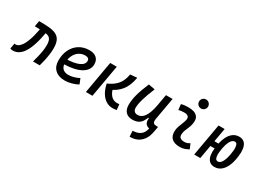

<svg xmlns="http://www.w3.org/2000/svg" viewBox="-41 -1586 3593 2663"><g transform="rotate(30 1755.5 -254.5)"><path d="M356.9 0Q368.7 -43 380.9 -92.3Q393.1 -141.6 401.4 -192.1Q409.7 -242.7 409.7 -288.6Q409.7 -346.7 394.3 -377Q378.9 -407.2 346.2 -418.9Q313.5 -430.7 261 -432.4Q208.5 -434.1 134.3 -435.5L149.9 -527.3Q242.2 -527.8 310.5 -521.5Q378.9 -515.1 424.3 -492.7Q469.7 -470.2 491.9 -424.1Q514.2 -377.9 514.2 -298.8Q514.2 -251.5 506.8 -198.5Q499.5 -145.5 488 -94.2Q476.6 -43 463.9 0ZM35.2 9.8Q24.4 9.8 15.6 8.1Q6.8 6.3 -5.4 1L10.3 -86.4Q17.6 -84.5 19.5 -83.7Q21.5 -83 27.3 -83Q56.6 -83 81.3 -102.5Q106 -122.1 126.5 -155.8Q147 -189.5 163.1 -231.4Q179.2 -273.4 191.4 -319.1Q203.6 -364.7 211.4 -408.2L217.8 -442.4L314 -436.5L306.6 -397.9Q294.9 -335.4 278.6 -275.6Q262.2 -215.8 240.2 -164.3Q218.3 -112.8 188.7 -73.5Q159.2 -34.2 121.3 -12.2Q83.5 9.8 35.2 9.8Z M872.6 -83Q911.6 -83 956.1 -95.2Q1000.5 -107.4 1041.5 -129.4L1075.2 -45.9Q1027.3 -19.5 972.7 -4.9Q918 9.8 868.2 9.8Q767.6 9.8 711.2 -43Q654.8 -95.7 654.8 -189.9Q654.8 -291.5 693.1 -367.2Q731.4 -442.9 800.3 -485.1Q869.1 -527.3 960.9 -527.3Q1033.2 -527.3 1073.5 -491.2Q1113.8 -455.1 1113.8 -390.6Q1113.8 -294.9 1015.9 -239.7Q918 -184.6 742.7 -181.2L732.4 -259.3Q863.3 -261.2 936.3 -293.9Q1009.3 -326.7 1009.3 -384.3Q1009.3 -407.7 993.2 -421.1Q977.1 -434.6 947.3 -434.6Q889.2 -434.6 845 -404.8Q800.8 -375 776.1 -321.3Q751.5 -267.6 751 -195.8Q751.5 -142.6 783.7 -112.8Q815.9 -83 872.6 -83Z M1633.3 9.8Q1578.1 9.8 1530.3 -19Q1482.4 -47.9 1447.3 -105Q1412.1 -162.1 1394.5 -246.1Q1465.3 -277.3 1509.5 -315.9Q1553.7 -354.5 1578.1 -403.8Q1602.5 -453.1 1613.3 -517.1L1722.2 -527.3Q1710.4 -455.6 1687.5 -401.9Q1664.6 -348.1 1633.1 -309.6Q1601.6 -271 1564.7 -244.4Q1527.8 -217.8 1488.3 -200.7L1498 -252.9Q1510.3 -190.4 1534.2 -153.1Q1558.1 -115.7 1587.4 -99.4Q1616.7 -83 1645 -83Q1661.1 -83 1670.2 -83.7Q1679.2 -84.5 1689.9 -85.4L1699.2 2.9Q1684.1 5.9 1668.7 7.8Q1653.3 9.8 1633.3 9.8ZM1203.6 0 1294.4 -517.6H1399.4L1308.6 0Z M2038.6 234.4 2033.2 141.6Q2101.6 138.7 2141.6 115.2Q2181.6 91.8 2201.7 47.4Q2208 33.2 2212.4 17.1Q2216.8 1 2220.2 -17.1L2231.4 -80.6H2312L2300.8 -16.1Q2295.9 10.7 2290.5 34.4Q2285.2 58.1 2277.3 78.1Q2249 150.4 2189.7 192.6Q2130.4 234.9 2038.6 234.4ZM1949.2 10.3Q1880.9 10.3 1843.3 -30.5Q1805.7 -71.3 1805.7 -145Q1805.7 -219.7 1829.8 -310.3Q1854 -400.9 1907.7 -527.3L2011.2 -508.3Q1958 -378.9 1934.1 -295.7Q1910.2 -212.4 1910.2 -157.2Q1910.2 -121.6 1928.7 -102.1Q1947.3 -82.5 1981 -82.5Q2045.9 -82.5 2088.4 -145.3Q2130.9 -208 2153.3 -325.7L2144.5 -122.6H2112.3L2140.1 -146Q2123 -98.1 2101.1 -63Q2079.1 -27.8 2043.7 -8.8Q2008.3 10.3 1949.2 10.3ZM2274.4 4.9Q2221.7 4.9 2190.4 -9Q2159.2 -22.9 2147.9 -52.7Q2136.7 -82.5 2143.1 -129.9L2137.2 -234.9L2187.5 -517.6H2293.5L2231 -165.5Q2222.7 -118.7 2235.6 -99.6Q2248.5 -80.6 2291.5 -80.6H2312.5L2297.4 4.9Z M2700.7 -599.6Q2670.9 -599.6 2649.7 -620.8Q2628.4 -642.1 2628.4 -671.9Q2628.4 -702.1 2649.7 -723.1Q2670.9 -744.1 2700.7 -744.1Q2731 -744.1 2752 -723.1Q2772.9 -702.1 2772.9 -671.9Q2772.9 -642.1 2752 -620.8Q2731 -599.6 2700.7 -599.6ZM2815.4 -109.9 2849.1 -31.2Q2819.3 -14.2 2786.1 -2.2Q2752.9 9.8 2710 9.8Q2621.6 9.8 2578.6 -31.7Q2535.6 -73.2 2540.5 -153.3Q2543 -189.9 2554.9 -224.6Q2566.9 -259.3 2580.8 -292Q2594.7 -324.7 2602.1 -355Q2612.3 -395 2593.5 -415.5Q2574.7 -436 2528.3 -436Q2481.9 -436 2439 -424.8L2428.7 -513.7Q2457.5 -522 2486.3 -524.7Q2515.1 -527.3 2543.9 -527.3Q2645 -527.3 2686 -481.2Q2727.1 -435.1 2705.1 -345.2Q2696.8 -310.5 2683.3 -280.5Q2669.9 -250.5 2658.7 -221.2Q2647.5 -191.9 2645 -157.7Q2639.6 -83 2729 -83Q2753.4 -83 2771.7 -89.1Q2790 -95.2 2815.4 -109.9Z M3265.6 9.8Q3223.6 9.8 3195.1 -9.8Q3166.5 -29.3 3152.1 -66.2Q3137.7 -103 3137.7 -154.8Q3137.7 -160.2 3137.7 -166Q3137.7 -171.9 3138.2 -177.7Q3145 -287.6 3172.6 -366Q3200.2 -444.3 3247.1 -485.8Q3293.9 -527.3 3358.4 -527.3Q3400.9 -527.3 3429.4 -507.3Q3458 -487.3 3472.4 -449.2Q3486.8 -411.1 3486.8 -357.4Q3486.8 -352.1 3486.8 -346.4Q3486.8 -340.8 3486.3 -335Q3479.5 -226.6 3450.9 -149.4Q3422.4 -72.3 3375.2 -31.2Q3328.1 9.8 3265.6 9.8ZM2938 0 3029.3 -517.6H3127L3035.6 0ZM3011.2 -214.8 3025.9 -299.8H3187.5L3172.9 -214.8ZM3270.5 -80.1Q3297.4 -80.1 3319.8 -107.7Q3342.3 -135.3 3358.6 -187.7Q3375 -240.2 3382.3 -314.5Q3383.3 -324.2 3383.8 -333.7Q3384.3 -343.3 3384.3 -352.5Q3384.3 -387.7 3374.8 -412.6Q3365.2 -437.5 3339.4 -437.5Q3310.1 -437.5 3286.4 -409.4Q3262.7 -381.3 3246.3 -328.9Q3230 -276.4 3222.2 -202.1Q3221.7 -192.9 3220.9 -183.6Q3220.2 -174.3 3220.2 -165.5Q3220.2 -129.9 3230.5 -105Q3240.7 -80.1 3270.5 -80.1Z"/></g></svg>

Font: Cascadia Code
Style: Italic
Weight: 400
Italic angle: -10°
Designer: Aaron Bell
Foundry: Saja Typeworks
Version: Version 2407.024